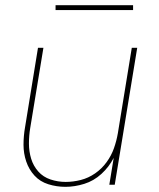

<svg xmlns="http://www.w3.org/2000/svg" viewBox="-20 -715 616 743"><path d="M233 8Q269 8 306 -3.5Q343 -15 372.5 -42Q402 -69 420 -104L403 0H424L511 -530H490L436 -199Q431 -170 421 -141.5Q411 -113 392.5 -87.5Q374 -62 348 -44Q322 -26 292.5 -18.5Q263 -11 234 -11Q204 -11 175.5 -20.5Q147 -30 128 -51.5Q109 -73 100.5 -101Q92 -129 92 -159.5Q92 -190 97 -220L148 -530H127L77 -223Q71 -189 71 -155Q71 -121 81.5 -90Q92 -59 113.5 -35.5Q135 -12 167 -2Q199 8 233 8ZM195 -676H495V-695H195Z"/></svg>

Font: Iosevka Sparkle Thin Oblique
Style: Regular
Weight: 100
Italic angle: -9°
Designer: Belleve Invis
Foundry: Belleve Invis
Version: Version 4.5.0; ttfautohint (v1.8.3)